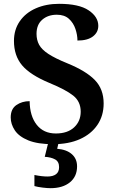

<svg xmlns="http://www.w3.org/2000/svg" viewBox="-20 -744 612 1004"><path d="M258 10Q177 10 128 -10Q79 -30 57.5 -62.5Q36 -95 36 -130Q36 -174 65.5 -194.5Q95 -215 135 -215Q136 -137 172 -91.5Q208 -46 272 -46Q333 -46 367.5 -78Q402 -110 402 -160Q402 -213 363 -244Q324 -275 239 -310Q138 -352 95.5 -402.5Q53 -453 53 -530Q53 -589 83.5 -633Q114 -677 167.5 -700.5Q221 -724 289 -724Q393 -724 443.5 -690Q494 -656 494 -609Q494 -575 466 -553.5Q438 -532 385 -532Q385 -561 374.5 -592.5Q364 -624 340.5 -645.5Q317 -667 277 -667Q231 -667 201 -641Q171 -615 171 -567Q171 -535 184.5 -510Q198 -485 233 -462Q268 -439 332 -413Q430 -373 476 -325.5Q522 -278 522 -203Q522 -139 489.5 -91Q457 -43 398 -16.5Q339 10 258 10ZM244 240Q228 240 203 237Q178 234 160 229V171Q199 179 228 179Q257 179 273 167Q289 155 289 130Q289 101 268 89.5Q247 78 214 76L235 -9H289L279 34Q328 38 355.5 62Q383 86 383 126Q383 179 345.5 209.5Q308 240 244 240Z"/></svg>

Font: Noto Serif Tibetan SemiBold
Style: Regular
Weight: 600
Designer: Monotype Design Team
Foundry: Monotype Imaging Inc.
Version: Version 2.103; ttfautohint (v1.8.4.7-5d5b)